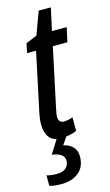

<svg xmlns="http://www.w3.org/2000/svg" viewBox="-151 -707 571 995"><g transform="rotate(-15 135.0 -209.5)"><path d="M110 10Q65 10 45.5 -16Q26 -42 26 -86Q26 -116 36 -160L100 -462H52L62 -512L122 -537L167 -659H232L206 -539H285L268 -462H190L124 -152Q121 -138 118.5 -125Q116 -112 116 -103Q116 -70 146 -70Q155 -70 168 -72.5Q181 -75 193 -80V-7Q174 2 151.5 6Q129 10 110 10ZM51 240Q33 240 17 238.5Q1 237 -15 232V176Q-6 179 8 181Q22 183 40 183Q71 183 88 168Q105 153 105 129Q105 88 39 80L89 0H142L109 48Q141 55 159.5 74.5Q178 94 178 125Q178 182 141.5 211Q105 240 51 240Z"/></g></svg>

Font: Noto Sans ExtraCondensed Medium
Style: Italic
Weight: 500
Width: 2
Italic angle: -12°
Designer: Monotype Design Team
Foundry: Monotype Imaging Inc.
Version: Version 2.013; ttfautohint (v1.8.4.7-5d5b)